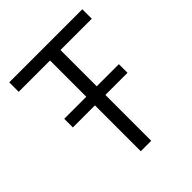

<svg xmlns="http://www.w3.org/2000/svg" viewBox="-200 -859 989 989"><g transform="rotate(-45 294.0 -365.0)"><path d="M332 0H255.9V-334H95.2V-397H255.9V-661.1H27.8V-730H560.1V-661.1H332V-397H493.2V-334H332Z"/></g></svg>

Font: Sora Light
Style: Regular
Weight: 300
Designer: Jonathan Barnbrook, Julián Moncada
Foundry: Barnbrook Fonts
Version: Version 2.000